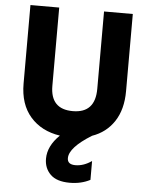

<svg xmlns="http://www.w3.org/2000/svg" viewBox="-61 -723 789 1024"><g transform="rotate(5 334.0 -211.0)"><path d="M608 -261Q608 -163 565.5 -98.5Q523 -34 448 -8Q330 65 330 122Q330 156 373 156Q417 156 460 126V227Q412 252 351 252Q281 252 247.5 219Q214 186 214 135Q214 67 277 6Q177 -9 118.5 -76Q60 -143 60 -254V-674H214V-255Q214 -130 334 -130Q454 -130 454 -260V-674H608Z"/></g></svg>

Font: Hind Guntur
Style: Bold
Weight: 700
Designer: Manushi Parikh, Hitesh Malaviya
Foundry: Indian Type Foundry
Version: Version 1.002;PS 1.0;hotconv 1.0.86;makeotf.lib2.5.63406; tt